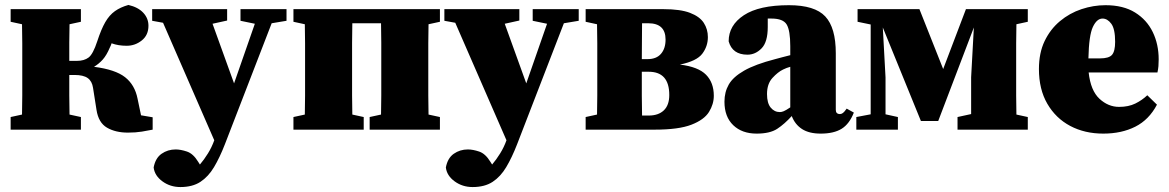

<svg xmlns="http://www.w3.org/2000/svg" viewBox="-20 -524 4723 776"><path d="M370 -80 356 -169Q352 -196 334.5 -208.5Q317 -221 281 -221H260Q260 -181 260 -138.5Q260 -96 261 -61L307 -51V0H23V-51L69 -61Q70 -97 70 -138Q70 -179 70 -210V-277Q70 -308 70 -349Q70 -390 69 -426L23 -436V-487H307V-436L261 -426Q260 -392 260 -352Q260 -312 260 -278H291Q320 -278 338 -291.5Q356 -305 373 -357Q389 -406 405.5 -434.5Q422 -463 444.5 -479Q467 -495 499 -504Q538 -495 559 -472.5Q580 -450 580 -420Q580 -382 553 -360.5Q526 -339 492 -339Q458 -339 431 -349Q430 -345 428 -340.5Q426 -336 424 -332Q411 -301 395.5 -283.5Q380 -266 360 -254Q446 -243 485.5 -212Q525 -181 536 -125L550 -58L597 -50V0Q578 4 553 8Q528 12 497 12Q447 12 412.5 -8Q378 -28 370 -80Z M952 -440V-487H1138V-440L1078 -430L889 59Q868 113 845 151.5Q822 190 790 211Q758 232 709 232Q668 232 636.5 209Q605 186 601 153Q608 115 633 97.5Q658 80 690 80Q710 80 735.5 88.5Q761 97 781 130L788 141Q805 121 820.5 96Q836 71 846 43L639 -432L595 -440V-487H898V-441L839 -428L926 -187L1010 -428Z M1166 0V-51L1212 -61Q1213 -97 1213 -138Q1213 -179 1213 -210V-277Q1213 -308 1213 -349Q1213 -390 1212 -426L1166 -436V-487H1758V-436L1712 -426Q1711 -390 1711 -349Q1711 -308 1711 -277V-210Q1711 -179 1711 -138Q1711 -97 1712 -61L1758 -51V0H1474V-51L1520 -61Q1521 -97 1521 -138Q1521 -179 1521 -210V-277Q1521 -309 1521 -351Q1521 -393 1520 -430H1404Q1403 -393 1403 -351Q1403 -309 1403 -277V-210Q1403 -179 1403 -138Q1403 -97 1404 -61L1450 -51V0Z M2133 -440V-487H2319V-440L2259 -430L2070 59Q2049 113 2026 151.5Q2003 190 1971 211Q1939 232 1890 232Q1849 232 1817.5 209Q1786 186 1782 153Q1789 115 1814 97.5Q1839 80 1871 80Q1891 80 1916.5 88.5Q1942 97 1962 130L1969 141Q1986 121 2001.5 96Q2017 71 2027 43L1820 -432L1776 -440V-487H2079V-441L2020 -428L2107 -187L2191 -428Z M2347 -436V-487H2662Q2730 -487 2769 -472Q2808 -457 2824.5 -431.5Q2841 -406 2841 -374Q2841 -337 2818.5 -307Q2796 -277 2728 -263Q2802 -254 2833.5 -222Q2865 -190 2865 -137Q2865 -103 2845.5 -71.5Q2826 -40 2774.5 -20Q2723 0 2626 0H2347V-51L2393 -61Q2394 -97 2394 -138Q2394 -179 2394 -210V-277Q2394 -308 2394 -349Q2394 -390 2393 -426ZM2574 -210Q2574 -179 2574 -136.5Q2574 -94 2575 -57H2602Q2641 -57 2663 -78Q2685 -99 2685 -140Q2685 -234 2602 -234H2574ZM2600 -430H2575Q2575 -398 2574.5 -359.5Q2574 -321 2574 -285H2597Q2633 -285 2651.5 -306.5Q2670 -328 2670 -364Q2670 -430 2600 -430Z M3297 16Q3250 16 3221.5 -2.5Q3193 -21 3180 -55Q3151 -23 3121.5 -3.5Q3092 16 3038 16Q2979 16 2943.5 -18Q2908 -52 2908 -113Q2908 -152 2925.5 -182.5Q2943 -213 2987.5 -238.5Q3032 -264 3113 -285Q3125 -288 3141 -292.5Q3157 -297 3174 -301V-337Q3174 -401 3159.5 -425Q3145 -449 3098 -449Q3094 -449 3090.5 -449Q3087 -449 3083 -449V-415Q3083 -354 3058 -328.5Q3033 -303 3001 -303Q2940 -303 2925 -357Q2925 -422 2986.5 -462.5Q3048 -503 3169 -503Q3273 -503 3315.5 -457.5Q3358 -412 3358 -309V-80Q3358 -63 3375 -63Q3381 -63 3387 -67.5Q3393 -72 3402 -85L3431 -69Q3413 -23 3381.5 -3.5Q3350 16 3297 16ZM3080 -144Q3080 -107 3095 -89Q3110 -71 3132 -71Q3139 -71 3147.5 -74.5Q3156 -78 3174 -90V-254Q3159 -250 3145 -243Q3124 -233 3102 -209Q3080 -185 3080 -144Z M3441 0V-51L3499 -62V-425L3446 -436V-487H3696L3792 -245L3884 -487H4134V-436L4088 -426Q4087 -390 4087 -349Q4087 -308 4087 -277V-210Q4087 -179 4087 -138Q4087 -97 4088 -61L4134 -51V0H3850V-51L3905 -63V-212L3916 -413L3772 -35H3702L3548 -413L3559 -211V-62L3609 -51V0Z M4436 -449Q4413 -449 4397 -415Q4381 -381 4379 -288H4426Q4462 -288 4474.5 -302.5Q4487 -317 4487 -355Q4487 -407 4471.5 -428Q4456 -449 4436 -449ZM4439 16Q4364 16 4305.5 -15Q4247 -46 4213 -104.5Q4179 -163 4179 -245Q4179 -310 4202 -358Q4225 -406 4264 -438.5Q4303 -471 4351 -487Q4399 -503 4448 -503Q4520 -503 4567.5 -473.5Q4615 -444 4639 -394.5Q4663 -345 4663 -284Q4663 -268 4662 -256.5Q4661 -245 4658 -231H4380Q4388 -158 4423.5 -125Q4459 -92 4503 -92Q4541 -92 4568.5 -105.5Q4596 -119 4617 -139L4656 -101Q4624 -40 4568.5 -12Q4513 16 4439 16Z"/></svg>

Font: Source Serif Pro Black
Style: Regular
Weight: 900
Designer: Frank Grießhammer
Foundry: Adobe Systems Incorporated
Version: Version 3.001;hotconv 1.0.111;makeotfexe 2.5.65597